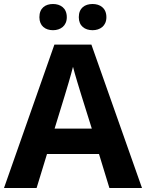

<svg xmlns="http://www.w3.org/2000/svg" viewBox="-20 -1033 730 960"><path d="M177 -947C177 -903 207 -882 245 -882C282 -882 314 -903 314 -947C314 -993 282 -1013 245 -1013C207 -1013 177 -993 177 -947ZM374 -947C374 -903 404 -882 443 -882C480 -882 512 -903 512 -947C512 -993 480 -1013 443 -1013C404 -1013 374 -993 374 -947ZM527 -93H690L437 -810H252L0 -93H163L215 -263H475ZM387 -556 439 -390H253L304 -556C311 -578 335 -659 345 -699C355 -659 377 -589 387 -556Z"/></svg>

Font: Noto Sans Telugu UI
Style: Bold
Weight: 700
Designer: Jelle Bosma - Monotype Design Team
Foundry: Monotype Imaging Inc.
Version: Version 2.005